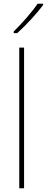

<svg xmlns="http://www.w3.org/2000/svg" viewBox="-20 -1017 253 1037"><path d="M213 -990V-997H183C152 -951 99 -891 54 -847V-838H73C120 -880 179 -944 213 -990ZM110 0V-760H84V0Z"/></svg>

Font: Noto Sans Armenian SemiCondensed Thin
Style: Regular
Weight: 100
Width: 4
Designer: Monotype Design Team
Foundry: Monotype Imaging Inc.
Version: Version 2.008